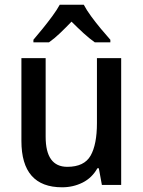

<svg xmlns="http://www.w3.org/2000/svg" viewBox="-20 -786 609 816"><path d="M495 -539V0H413L400 -71H394Q371 -30 331 -10Q291 10 244 10Q71 10 71 -187V-539H174V-205Q174 -77 266 -77Q338 -77 365 -124.5Q392 -172 392 -263V-539ZM336 -766Q348 -743 367.5 -716.5Q387 -690 409 -663.5Q431 -637 449 -617V-606H383Q359 -623 334.5 -645.5Q310 -668 284 -694Q259 -668 235 -645Q211 -622 188 -606H122V-617Q140 -638 161.5 -664.5Q183 -691 202.5 -717.5Q222 -744 234 -766Z"/></svg>

Font: Noto Sans Georgian SemiCondensed Medium
Style: Regular
Weight: 500
Width: 4
Designer: Monotype Design Team, Akaki Razmadze
Foundry: Google LLC
Version: Version 2.005; ttfautohint (v1.8.4.7-5d5b)